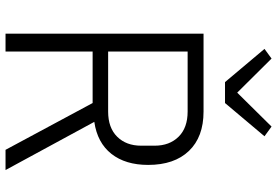

<svg xmlns="http://www.w3.org/2000/svg" viewBox="-170 -808 978 677"><g transform="rotate(90 318.5 -469.0)"><path d="M269 -773.9 151.9 -913.1 186 -938 306.2 -816.9 425.8 -938 460 -913.1 342.8 -773.9ZM98.1 0V-698.2H373Q462.4 -698.2 511.7 -646.7Q561 -595.2 561 -502.9Q561 -422.9 522 -373.3Q482.9 -323.7 409.2 -313L579.1 0H507.8L342.8 -307.1H161.1V0ZM161.1 -361.8H373Q430.2 -361.8 461.7 -393.8Q493.2 -425.8 493.2 -478V-525.9Q493.2 -578.1 461.7 -610.1Q430.2 -642.1 373 -642.1H161.1Z"/></g></svg>

Font: Anuphan Light
Style: Regular
Weight: 300
Designer: Mike Abbink, Paul van der Laan, Pieter van Rosmalen, Mint Tantisuwanna
Foundry: Bold Monday; Cadson Demak
Version: Version 3.002;hotconv 1.0.109;makeotfexe 2.5.65596